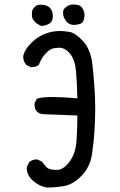

<svg xmlns="http://www.w3.org/2000/svg" viewBox="-20 -833 540 861"><path d="M189 8Q156 2 128 -22.5Q100 -47 100 -80V-84L111 -106Q125 -118 143 -118H148L168 -108Q178 -96 188.5 -83.5Q199 -71 235 -71Q264 -71 291.5 -107.5Q319 -144 323 -200.5Q327 -257 327 -315L172 -321Q135 -326 135 -364V-370L145 -390Q166 -398 217 -398Q261 -398 327 -392Q325 -462 321 -512.5Q317 -563 295 -591Q273 -619 245 -619Q242 -619 223.5 -617Q205 -615 185 -593.5Q165 -572 154 -542Q141 -532 123 -532H117L98 -542Q84 -558 84 -579Q88 -609 123 -643Q176 -694 251 -694Q265 -694 291 -690Q317 -686 351.5 -649.5Q386 -613 394 -547Q407 -433 407 -342Q407 -307 404 -252.5Q401 -198 392.5 -141Q384 -84 346 -45Q308 -6 269 1Q230 8 189 8ZM168 -717H164Q123 -736 123 -765Q123 -768 123.5 -779.5Q124 -791 138 -804Q147 -812 161 -812Q217 -812 217 -759Q217 -751 213 -740.5Q209 -730 194.5 -723.5Q180 -717 168 -717ZM310 -721Q287 -723 275 -740Q263 -757 263 -773Q263 -775 263.5 -784Q264 -793 281 -805Q293 -813 309 -813Q315 -813 330 -810.5Q345 -808 354 -788Q359 -777 359 -764Q359 -755 354 -739Q349 -723 310 -721Z"/></svg>

Font: Xiaolai SC
Style: Regular
Weight: 400
Designer: Nozomi Seto 瀬戸のぞみ
Version: Version 3.11;December 4, 2020;FontCreator 13.0.0.2613 64-bit